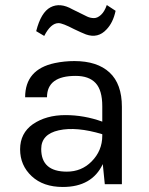

<svg xmlns="http://www.w3.org/2000/svg" viewBox="-20 -733 591 764"><path d="M387 -249V-310Q387 -374 360.5 -402.5Q334 -431 281 -431Q167 -431 167 -346H80Q80 -457 198 -482Q236 -490 276 -490Q367 -490 416 -444.5Q465 -399 465 -308V0H397L389 -80Q346 11 230 11Q152 11 106 -32Q60 -75 60 -139Q60 -203 111 -239Q164 -275 240 -275Q315 -275 387 -249ZM387 -193V-199Q284 -230 214 -214.5Q144 -199 144 -140Q144 -50 246 -50Q304 -50 344 -90Q387 -133 387 -193ZM213 -641Q182 -641 156 -590L124 -609Q143 -684 181 -704Q219 -724 268 -696L327 -667Q340 -661 354 -661Q368 -661 382 -674Q396 -687 405 -713L440 -690Q430 -643 404 -616Q370 -579 322 -596Q304 -603 275 -617Q229 -641 213 -641Z"/></svg>

Font: Karla Neue
Style: Regular
Weight: 400
Designer: Jonathan Pinhorn
Foundry: PYRS Fontlab Ltd. / Made with FontLab
Version: Version 1.000;PS 001.001;hotconv 1.0.56